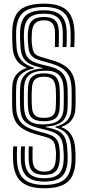

<svg xmlns="http://www.w3.org/2000/svg" viewBox="-20 -825 481 1054"><path d="M222.8 208.5Q138.2 208.5 96.8 172.8Q55.2 137 51.8 53Q51 37.8 51.1 17.5Q51.2 -2.8 53 -21.2H74.2Q72.8 -2.8 72.6 17.5Q72.5 37.8 73 53Q75.8 127 112.1 158.5Q148.5 190 222.8 190Q301.2 190 336.2 158.1Q371.2 126.2 373 52.2Q373.5 37 372.9 19.5Q372.2 2 370.5 -16Q368 -46.2 358.9 -67.6Q349.8 -89 331.6 -103.1Q313.5 -117.2 284.2 -125.2V-130Q327.8 -139.8 349.2 -164.1Q370.8 -188.5 372.2 -228.2Q372.8 -240.8 373.1 -255.1Q373.5 -269.5 373.5 -284.5Q373.5 -299.5 373.4 -313.6Q373.2 -327.8 372.8 -339.5Q371.2 -396 345.4 -427.9Q319.5 -459.8 259 -476.8L207.8 -491.2Q182.5 -498.2 167.5 -507.5Q152.5 -516.8 145.1 -531.1Q137.8 -545.5 135.8 -567.8Q133.2 -588.5 132.8 -609.1Q132.2 -629.8 133.5 -648.5Q136.2 -692.8 157 -712.2Q177.8 -731.8 221.8 -731.8Q264 -731.8 283.1 -712.4Q302.2 -693 303.2 -649.5Q303.8 -634.2 303.4 -609.8Q303 -585.2 302.2 -566.5H281.2Q281.8 -585.2 282 -609.8Q282.2 -634.2 282 -649.5Q280.8 -683 266.4 -698.2Q252 -713.5 221.8 -713.5Q189.8 -713.5 173.8 -698.2Q157.8 -683 155.2 -648.2Q153.8 -629.8 153.6 -608.8Q153.5 -587.8 157.5 -567Q159.5 -549.8 165.1 -539Q170.8 -528.2 182.2 -521.6Q193.8 -515 213.5 -509.8L264 -495Q333.2 -475.2 363 -439.4Q392.8 -403.5 394.2 -339.5Q394.8 -327.8 394.9 -313.6Q395 -299.5 395 -284.5Q395 -269.5 394.8 -255Q394.5 -240.5 394 -228.2Q392.2 -189.5 371.8 -164.1Q351.2 -138.8 318.8 -129.5V-126Q353.8 -114 371.5 -84.4Q389.2 -54.8 392.2 -16Q394 2 394.5 19.5Q395 37 394.5 52.2Q393.2 136 353.1 172.2Q313 208.5 222.8 208.5ZM222.8 171.8Q289.5 171.8 319.4 144Q349.2 116.2 351.2 52Q351.8 37 351.1 19.6Q350.5 2.2 348.8 -16Q345.8 -54 332.9 -75.5Q320 -97 295.4 -108.4Q270.8 -119.8 231.2 -126.8L231.5 -130Q291.5 -133 319.9 -157.1Q348.2 -181.2 350.5 -228.5Q351.2 -240 351.5 -254.4Q351.8 -268.8 351.8 -283.8Q351.8 -298.8 351.6 -313.2Q351.5 -327.8 351 -339.5Q349.5 -388.5 327.2 -417.9Q305 -447.2 253 -460L201.8 -472.8Q170.8 -480.5 152.2 -491.9Q133.8 -503.2 125 -521.4Q116.2 -539.5 114 -567Q112.5 -588.2 111.6 -609.1Q110.8 -630 111.8 -648.5Q114.2 -703 139.9 -726.5Q165.5 -750 221.8 -750Q274.8 -750 299 -726.5Q323.2 -703 324.8 -649.5Q325.2 -634.2 324.8 -609.8Q324.2 -585.2 323.5 -566.5H345Q346.5 -585.2 346.6 -609.8Q346.8 -634.2 346.2 -649.5Q344 -713.5 314.5 -741Q285 -768.5 221.8 -768.5Q153.2 -768.5 122.6 -740.6Q92 -712.8 90 -648.5Q89.5 -630 90.1 -609.1Q90.8 -588.2 92.5 -567Q94.8 -534.5 105.2 -512.9Q115.8 -491.2 137.6 -477.9Q159.5 -464.5 196 -456L213.5 -452V-448.8Q153.2 -446 123.1 -419.9Q93 -393.8 90.8 -346.8Q90.2 -335.2 89.9 -321.1Q89.5 -307 89.5 -291.8Q89.5 -276.5 89.8 -262.2Q90 -248 90.5 -236Q92 -184.8 114 -160.5Q136 -136.2 189.2 -122.8L239.5 -110Q270.8 -102.2 289 -90.8Q307.2 -79.2 316 -61.4Q324.8 -43.5 327.2 -16Q329.2 2.2 329.8 19.6Q330.2 37 329.8 52Q327.5 106.2 302.6 129.9Q277.8 153.5 222.8 153.5Q169.5 153.5 143.5 129.9Q117.5 106.2 116 53Q115.5 37.8 115.8 17.6Q116 -2.5 116.8 -21.2H95.5Q94 -2.5 94 17.6Q94 37.8 94.5 53Q96.8 116.8 128.1 144.2Q159.5 171.8 222.8 171.8ZM222.8 135.2Q180.5 135.2 159.5 115.9Q138.5 96.5 137.5 53Q137 37.8 137.1 17.6Q137.2 -2.5 138 -21.2H159.2Q158.5 -2.5 158.5 17.6Q158.5 37.8 158.8 53Q160 86.5 176.2 101.8Q192.5 117 222.8 117Q254 117 268.8 101.8Q283.5 86.5 286.2 51.8Q287.5 36.8 287.5 19.1Q287.5 1.5 283.8 -16Q282 -33 276 -43.9Q270 -54.8 258.4 -61.9Q246.8 -69 227.8 -73.8L178 -87.5Q109.2 -106.8 79 -139.9Q48.8 -173 47 -236Q46.8 -248 46.6 -262.4Q46.5 -276.8 46.5 -291.9Q46.5 -307 46.6 -321.2Q46.8 -335.5 47.2 -347Q49 -390.5 69.5 -415.1Q90 -439.8 124 -451.2V-454.5Q87 -468.8 69 -497.6Q51 -526.5 49 -567Q48 -588.2 47.1 -609.1Q46.2 -630 46.8 -648.8Q48 -704.8 65.8 -739Q83.5 -773.2 121.6 -789.1Q159.8 -805 221.8 -805Q306 -805 345.8 -769.4Q385.5 -733.8 389 -649.5Q389.8 -634.2 389.4 -609.6Q389 -585 387.5 -566.5H366.2Q367.8 -585 368 -609.6Q368.2 -634.2 367.5 -649.5Q365 -723.5 330.5 -755.1Q296 -786.8 221.8 -786.8Q141 -786.8 105.5 -754.8Q70 -722.8 68.5 -648.8Q68 -630 68.6 -609Q69.2 -588 70.8 -567Q72.8 -536 84 -514Q95.2 -492 115.9 -477.4Q136.5 -462.8 167 -453.2V-449Q124.2 -441.5 97.8 -419.2Q71.2 -397 69 -347Q68.5 -335.5 68.2 -321.2Q68 -307 68 -291.8Q68 -276.5 68.2 -262.2Q68.5 -248 68.8 -236Q70.2 -180 96.8 -151.2Q123.2 -122.5 183.2 -106L233.8 -92.2Q257.2 -86 272.2 -76.5Q287.2 -67 295.2 -52.2Q303.2 -37.5 305.8 -15.8Q308.2 1.8 308.6 19.2Q309 36.8 308 52Q305.2 96.5 285.2 115.9Q265.2 135.2 222.8 135.2ZM211.2 -142.2Q160.8 -142.8 137.4 -165Q114 -187.2 112 -236Q111.8 -247.5 111.4 -261.6Q111 -275.8 111 -290.9Q111 -306 111.4 -320.4Q111.8 -334.8 112.2 -346.5Q115 -395.2 144.9 -416.5Q174.8 -437.8 233.8 -437Q281 -436.8 304.2 -412.8Q327.5 -388.8 329.2 -339.5Q329.8 -328 330 -313.9Q330.2 -299.8 330.2 -284.6Q330.2 -269.5 330 -255.1Q329.8 -240.8 329 -228.5Q326.5 -182.8 299 -162.1Q271.5 -141.5 211.2 -142.2ZM220.5 -159.5Q263 -159.2 284 -174.9Q305 -190.5 307.2 -228.8Q308.2 -240.5 308.5 -255.1Q308.8 -269.8 308.8 -285Q308.8 -300.2 308.5 -314.5Q308.2 -328.8 307.5 -339.5Q305.5 -383.5 286 -403Q266.5 -422.5 220.5 -422.5Q179.2 -422.5 158 -405.1Q136.8 -387.8 134 -346.5Q133.2 -334.5 132.9 -320Q132.5 -305.5 132.5 -290.4Q132.5 -275.2 132.8 -261.1Q133 -247 133.8 -236Q135.5 -196.2 154.9 -178Q174.2 -159.8 220.5 -159.5ZM220.5 -178Q185.5 -178.2 171.5 -191.9Q157.5 -205.5 155.5 -236Q154.8 -246.2 154.2 -259.9Q153.8 -273.5 153.8 -288.6Q153.8 -303.8 154.2 -318.6Q154.8 -333.5 155.8 -346.5Q158.2 -378 174.5 -391Q190.8 -404 220.5 -404Q255 -404 269.2 -388.9Q283.5 -373.8 286 -339.5Q286.8 -329.2 287.1 -315.2Q287.5 -301.2 287.5 -286Q287.5 -270.8 287 -256Q286.5 -241.2 285.5 -228.8Q283.5 -200.5 267.8 -189.1Q252 -177.8 220.5 -178Z"/></svg>

Font: Big Shoulders Inline Text Thin
Style: Bold
Weight: 700
Version: Version 2.002